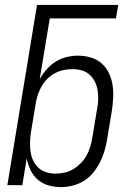

<svg xmlns="http://www.w3.org/2000/svg" viewBox="-20 -755 540 783"><path d="M229 8Q202 8 177.5 1Q153 -6 134 -22.5Q115 -39 104.5 -61.5Q94 -84 89 -109L71 0H10L131 -735H462L453 -680H183L142 -433Q155 -455 171.5 -473.5Q188 -492 208.5 -504.5Q229 -517 252.5 -522.5Q276 -528 298 -528Q325 -528 350.5 -520.5Q376 -513 394.5 -496.5Q413 -480 424 -457Q435 -434 439 -408.5Q443 -383 441.5 -356Q440 -329 436 -302L416 -182Q412 -159 405 -136Q398 -113 386.5 -91Q375 -69 359 -49.5Q343 -30 321.5 -17Q300 -4 276 2Q252 8 229 8ZM206 -47Q224 -47 243 -51Q262 -55 278.5 -65Q295 -75 309 -89Q323 -103 332.5 -120Q342 -137 347.5 -155Q353 -173 356 -191L376 -311Q380 -331 380.5 -350Q381 -369 378 -387.5Q375 -406 366.5 -422.5Q358 -439 344.5 -451Q331 -463 313 -468Q295 -473 275 -473Q258 -473 240 -469.5Q222 -466 205 -457Q188 -448 174 -434.5Q160 -421 150.5 -404.5Q141 -388 135 -370.5Q129 -353 126 -335L106 -215Q103 -195 102.5 -175.5Q102 -156 104.5 -137Q107 -118 115 -101Q123 -84 136 -71.5Q149 -59 167.5 -53Q186 -47 206 -47Z"/></svg>

Font: Iosevka Term Curly Lt Obl
Style: Regular
Weight: 300
Italic angle: -9°
Designer: Belleve Invis
Foundry: Belleve Invis
Version: Version 32.3.0